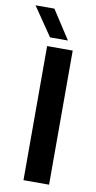

<svg xmlns="http://www.w3.org/2000/svg" viewBox="-118 -807 423 846"><g transform="rotate(10 93.5 -384.0)"><path d="M51.5 0V-600H166V0ZM57.5 -640 -30 -768H54.5L137.5 -640Z"/></g></svg>

Font: Big Shoulders Text Thin
Style: Bold
Weight: 700
Version: Version 2.002